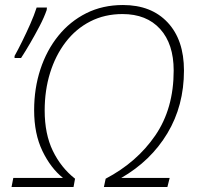

<svg xmlns="http://www.w3.org/2000/svg" viewBox="-20 -745 783 765"><path d="M38 -514V-522Q52 -547 68.5 -580.5Q85 -614 100.5 -649Q116 -684 126 -715H167L166 -705Q156 -676 138 -641.5Q120 -607 100.5 -573.5Q81 -540 64 -514ZM26 0 33 -36H231Q182 -75 149 -143.5Q116 -212 116 -306Q116 -393 141 -469Q166 -545 212.5 -602.5Q259 -660 324 -692.5Q389 -725 470 -725Q583 -725 648 -655.5Q713 -586 713 -464Q713 -324 647 -214Q581 -104 463 -36H656L647 0H394L401 -33Q525 -98 598.5 -205Q672 -312 672 -464Q672 -570 618 -629.5Q564 -689 468 -689Q397 -689 339.5 -659.5Q282 -630 241.5 -577Q201 -524 179.5 -454.5Q158 -385 158 -305Q158 -211 190.5 -144Q223 -77 279 -33L273 0Z"/></svg>

Font: Noto Sans Disp ExtLt
Style: Italic
Weight: 200
Italic angle: -12°
Designer: Monotype Design Team
Foundry: Monotype Imaging Inc.
Version: Version 2.000;GOOG;noto-source:20170915:90ef993387c0